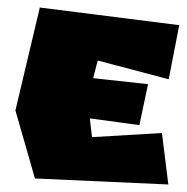

<svg xmlns="http://www.w3.org/2000/svg" viewBox="-20 -512 499 511"><path d="M86 -492 21 -218 73 -37 428 -21 411 -158 225 -147 219 -197 351 -179 374 -288 228 -304 240 -351 429 -301 457 -445Z"/></svg>

Font: Super Mario
Style: Regular
Weight: 400
Version: Version 1.0